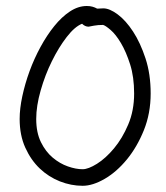

<svg xmlns="http://www.w3.org/2000/svg" viewBox="-20 -593 548 634"><path d="M252.9 -34.2Q271.5 -34.2 300.3 -52.2Q329.1 -70.3 356.4 -103Q383.8 -135.7 403.3 -181.6Q422.9 -227.5 422.9 -284.2Q422.9 -338.9 409.7 -380.4Q396.5 -421.9 379.4 -450.7Q362.3 -479.5 345.2 -494.1Q328.1 -508.8 320.3 -510.7Q303.7 -510.7 290.5 -508.3Q277.3 -505.9 272.5 -504.9Q260.7 -504.9 251 -514.6Q226.6 -504.9 200.2 -470.7Q173.8 -436.5 151.4 -391.1Q128.9 -345.7 114.3 -294.4Q99.6 -243.2 99.6 -200.2Q99.6 -155.3 115.2 -123.5Q130.9 -91.8 154.3 -72.3Q177.7 -52.7 204.1 -43.5Q230.5 -34.2 252.9 -34.2ZM321.3 -565.4Q341.8 -565.4 368.7 -545.4Q395.5 -525.4 419.4 -488.8Q443.4 -452.1 460.4 -400.4Q477.5 -348.6 477.5 -284.2Q477.5 -218.8 455.1 -163.1Q432.6 -107.4 398.9 -66.4Q365.2 -25.4 325.7 -2.4Q286.1 20.5 252.9 20.5Q214.8 20.5 177.7 5.9Q140.6 -8.8 111.3 -36.6Q82 -64.5 63.5 -105.5Q44.9 -146.5 44.9 -200.2Q44.9 -234.4 53.7 -275.4Q62.5 -316.4 77.6 -357.9Q92.8 -399.4 113.8 -438Q134.8 -476.6 159.2 -506.8Q183.6 -537.1 210.9 -555.2Q238.3 -573.2 266.6 -573.2Q277.3 -573.2 285.6 -570.8Q293.9 -568.4 300.8 -564.5Q305.7 -564.5 310.5 -564.9Q315.4 -565.4 321.3 -565.4Z"/></svg>

Font: Coming Soon
Style: Regular
Weight: 400
Designer: Dathan Boardman
Foundry: Open Window
Version: Version 1.000